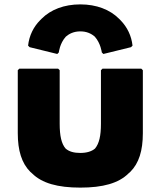

<svg xmlns="http://www.w3.org/2000/svg" viewBox="-20 -833 732 875"><path d="M241 -587 248 -594C248 -594 252 -635 280 -666C295 -679 316 -690 346 -690C375 -690 396 -680 412 -666C439 -636 444 -594 444 -594L451 -587L577 -618L584 -625C579 -670 560 -709 530 -740L529 -741L522 -748C481 -789 420 -813 346 -813C272 -813 211 -789 170 -748L163 -741C133 -711 113 -671 108 -625L115 -618ZM252 -513 245 -520H68L61 -513V-226C61 -147 79 -89 118 -50L126 -43C171 2 243 22 346 22C449 22 521 2 566 -43L574 -50C613 -89 631 -146 631 -226V-513L624 -520H447L440 -513V-269C440 -214 432 -179 413 -156C398 -143 375 -136 346 -136C317 -136 295 -142 279 -156C260 -178 252 -214 252 -269Z"/></svg>

Font: Hussar Woodtype
Style: Blk
Weight: 900
Foundry: Cannot Into Space Fonts
Version: Version 1.07